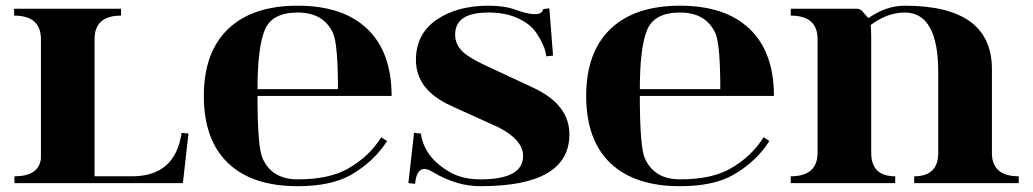

<svg xmlns="http://www.w3.org/2000/svg" viewBox="-20 -640 3610 671"><path d="M310.5 -23.9H441.4Q592.5 -23.9 614.7 -175.8L638.7 -173.3L619.1 0H30.5V-23.9Q116 -23.9 123 -85.9Q123 -85.9 123 -503.4Q123 -585.4 29.3 -585.4V-609.4H403.1V-585.4Q310.5 -585.4 310.5 -503.4Z M1020.5 -13.2Q1129.2 -13.2 1194.6 -49.8Q1268.8 -91.3 1312.5 -160.2L1332.8 -147.2Q1286.6 -74.7 1206.3 -28.8Q1137.2 10.7 1020.5 10.7Q861.3 10.7 776.9 -70.1Q692.4 -150.9 692.4 -304.7Q692.4 -458 777.8 -539.3Q862.5 -620.1 1020.5 -620.1Q1178.2 -620.1 1263.2 -539.3Q1348.6 -458 1348.6 -304.7H879.9Q879.9 -126.5 897.5 -86.9Q930.2 -13.2 1020.5 -13.2ZM879.9 -328.6H1161.1Q1161.1 -486.6 1143.6 -524.7Q1110.6 -596.2 1020.5 -596.2Q931.2 -596.2 905.8 -536.4Q879.9 -475.1 879.9 -328.6Z M1878.4 -608.4 1899.9 -610.8 1912.8 -445.6 1888.9 -443.1Q1885.7 -478.5 1853.8 -525.9Q1833.5 -555.9 1790.4 -576Q1747.3 -596.2 1686.5 -596.2Q1570.6 -596.2 1570.6 -519.3Q1570.6 -480.7 1602.5 -454.6Q1626.2 -435.3 1669.2 -414.8L1845 -332.8Q1969.7 -274.2 1970 -170.7Q1970 10.7 1659.4 10.7Q1616.9 10.7 1577.6 -1Q1531 -15.1 1492.2 -39.1Q1475.3 -49.6 1463.1 -49.6Q1435.5 -49.6 1430.7 2.4L1407.2 0L1427 -175.8L1450.9 -173.3Q1462.9 -88.1 1555.2 -36.9Q1597.9 -13.2 1659.4 -13.2Q1808.1 -13.2 1808.1 -95Q1808.1 -150.6 1723.1 -194.6L1557.9 -269.5Q1494.4 -298.3 1463.9 -338.6Q1433.8 -378.2 1433.6 -430.2Q1433.6 -521.2 1505.6 -570.8Q1577.4 -620.1 1686.5 -620.1Q1744.4 -620.1 1783.4 -605.5Q1823.2 -590.6 1849.9 -590.6Q1875.2 -590.6 1878.4 -608.4Z M2356.7 -13.2Q2465.3 -13.2 2530.8 -49.8Q2605 -91.3 2648.7 -160.2L2668.9 -147.2Q2622.8 -74.7 2542.5 -28.8Q2473.4 10.7 2356.7 10.7Q2197.5 10.7 2113 -70.1Q2028.6 -150.9 2028.6 -304.7Q2028.6 -458 2114 -539.3Q2198.7 -620.1 2356.7 -620.1Q2514.4 -620.1 2599.4 -539.3Q2684.8 -458 2684.8 -304.7H2216.1Q2216.1 -126.5 2233.6 -86.9Q2266.4 -13.2 2356.7 -13.2ZM2216.1 -328.6H2497.3Q2497.3 -486.6 2479.7 -524.7Q2446.8 -596.2 2356.7 -596.2Q2267.3 -596.2 2241.9 -536.4Q2216.1 -475.1 2216.1 -328.6Z M2837.2 -106V-503.4Q2837.2 -585.4 2743.4 -585.4V-609.4H2976.6Q2987.1 -609.4 3000.1 -593.3Q3013.2 -577.1 3015.6 -577.1Q3077.1 -620.1 3141.8 -620.1Q3446.5 -620.1 3446.5 -398.4V-106Q3446.5 -23.9 3540.3 -23.9V0H3175V-23.9Q3259 -23.9 3259 -106V-386.7Q3259 -596.2 3141.8 -596.2Q3081.5 -596.2 3022.9 -552.7Q3024.7 -538.1 3024.7 -503.4V-106Q3024.7 -23.9 3108.6 -23.9V0H2743.4V-23.9Q2837.2 -23.9 2837.2 -106Z"/></svg>

Font: itsadzoke
Style: Regular
Weight: 700
Width: 7
Version: Version 0.45